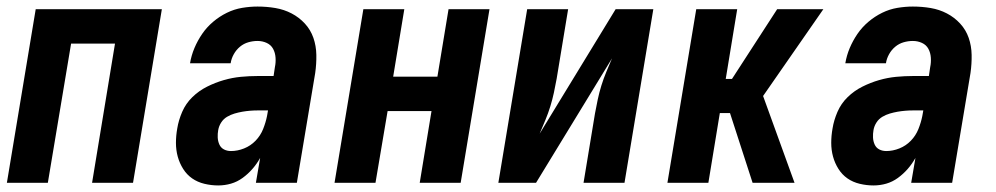

<svg xmlns="http://www.w3.org/2000/svg" viewBox="-20 -558 3040 586"><path d="M1 0 89 -530H474L386 0H261L331 -425H197L126 0Z M646 8Q625 8 604 3Q583 -2 566.5 -13.5Q550 -25 539 -42.5Q528 -60 522.5 -80Q517 -100 517 -122Q517 -144 521 -166Q525 -191 536 -216.5Q547 -242 567 -261.5Q587 -281 612 -293.5Q637 -306 663 -313.5Q689 -321 715 -323.5Q741 -326 767 -326H815L819 -353Q819 -353 819 -353Q819 -353 819 -353Q822 -367 821 -382Q820 -397 813.5 -409Q807 -421 794 -427Q781 -433 766 -433Q752 -433 738 -429Q724 -425 712.5 -415.5Q701 -406 693.5 -392.5Q686 -379 684 -365H560Q564 -389 573.5 -411.5Q583 -434 597 -454.5Q611 -475 630.5 -491.5Q650 -508 672.5 -519Q695 -530 719 -534Q743 -538 766 -538Q794 -538 820.5 -533.5Q847 -529 870 -517Q893 -505 910.5 -486Q928 -467 936.5 -442.5Q945 -418 945.5 -390.5Q946 -363 942 -335L886 0H761L774 -76Q764 -58 750.5 -42.5Q737 -27 720.5 -15Q704 -3 685 2.5Q666 8 646 8ZM685 -97Q705 -97 725 -105Q745 -113 760 -128.5Q775 -144 783 -164Q791 -184 795 -204L798 -221H767Q755 -221 743 -220Q731 -219 719.5 -217Q708 -215 696 -211.5Q684 -208 673 -201.5Q662 -195 655 -184Q648 -173 646 -161Q644 -150 644.5 -138.5Q645 -127 649.5 -117Q654 -107 663.5 -102Q673 -97 685 -97Z M1001 0 1089 -530H1214L1180 -324H1315L1349 -530H1474L1386 0H1261L1297 -219H1163L1126 0Z M1501 0 1589 -530H1714L1679 -318Q1675 -296 1670.5 -275Q1666 -254 1659.5 -233Q1653 -212 1644.5 -191.5Q1636 -171 1627 -150L1859 -530H1974L1886 0H1761L1796 -212Q1800 -234 1804.5 -255Q1809 -276 1815.5 -297Q1822 -318 1830.5 -338.5Q1839 -359 1848 -380L1616 0Z M2017 0 2105 -530H2230L2195 -317H2214L2352 -530H2493L2309 -265L2405 0H2277L2208 -213H2177L2142 0Z M2646 8Q2625 8 2604 3Q2583 -2 2566.5 -13.5Q2550 -25 2539 -42.5Q2528 -60 2522.5 -80Q2517 -100 2517 -122Q2517 -144 2521 -166Q2525 -191 2536 -216.5Q2547 -242 2567 -261.5Q2587 -281 2612 -293.5Q2637 -306 2663 -313.5Q2689 -321 2715 -323.5Q2741 -326 2767 -326H2815L2819 -353Q2819 -353 2819 -353Q2819 -353 2819 -353Q2822 -367 2821 -382Q2820 -397 2813.5 -409Q2807 -421 2794 -427Q2781 -433 2766 -433Q2752 -433 2738 -429Q2724 -425 2712.5 -415.5Q2701 -406 2693.5 -392.5Q2686 -379 2684 -365H2560Q2564 -389 2573.5 -411.5Q2583 -434 2597 -454.5Q2611 -475 2630.5 -491.5Q2650 -508 2672.5 -519Q2695 -530 2719 -534Q2743 -538 2766 -538Q2794 -538 2820.5 -533.5Q2847 -529 2870 -517Q2893 -505 2910.5 -486Q2928 -467 2936.5 -442.5Q2945 -418 2945.5 -390.5Q2946 -363 2942 -335L2886 0H2761L2774 -76Q2764 -58 2750.5 -42.5Q2737 -27 2720.5 -15Q2704 -3 2685 2.5Q2666 8 2646 8ZM2685 -97Q2705 -97 2725 -105Q2745 -113 2760 -128.5Q2775 -144 2783 -164Q2791 -184 2795 -204L2798 -221H2767Q2755 -221 2743 -220Q2731 -219 2719.5 -217Q2708 -215 2696 -211.5Q2684 -208 2673 -201.5Q2662 -195 2655 -184Q2648 -173 2646 -161Q2644 -150 2644.5 -138.5Q2645 -127 2649.5 -117Q2654 -107 2663.5 -102Q2673 -97 2685 -97Z"/></svg>

Font: Iosevka Curly XBdObl
Style: Regular
Weight: 800
Italic angle: -9°
Monospace: yes
Designer: Belleve Invis
Foundry: Belleve Invis
Version: Version 11.1.0; ttfautohint (v1.8.3)